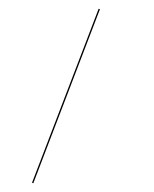

<svg xmlns="http://www.w3.org/2000/svg" viewBox="-20 -332 351 438"><path d="M208 -311 56 86 53 85 205 -312Z"/></svg>

Font: FiraGO Four
Style: Regular
Weight: 100
Designer: bBox Type
Foundry: bBox Type GmbH
Version: Version 1.001